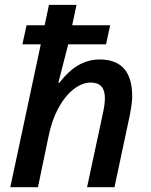

<svg xmlns="http://www.w3.org/2000/svg" viewBox="-20 -780 630 800"><path d="M342.8 0 409.2 -310.1Q417 -344.7 417 -372.1Q417 -436 357.9 -436Q322.3 -436 286.4 -408Q250.5 -379.9 222.9 -328.9Q195.3 -277.8 182.1 -210.9L138.2 0H22.9L149.9 -595.2H73.2L90.8 -674.8H166L184.1 -759.8H298.8L280.8 -674.8H439L421.9 -595.2H264.2L223.1 -435.1H227.1Q267.6 -486.8 308.6 -509.5Q349.6 -532.2 395 -532.2Q530.8 -532.2 530.8 -378.9Q530.8 -351.6 521 -300.8L457 0Z"/></svg>

Font: Open Sans Semibold
Style: Italic
Weight: 600
Italic angle: -12°
Foundry: Ascender Corporation
Version: Version 1.10